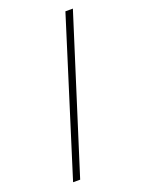

<svg xmlns="http://www.w3.org/2000/svg" viewBox="-147 -785 685 918"><g transform="rotate(-20 195.0 -326.0)"><path d="M61 64 306 -716.5H344L97 64Z"/></g></svg>

Font: Karla ExtraLight
Style: Regular
Weight: 250
Designer: Jonathan Pinhorn
Version: Version 2.004;gftools[0.9.33]